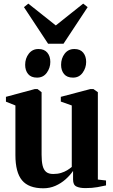

<svg xmlns="http://www.w3.org/2000/svg" viewBox="-20 -1004 608 1034"><path d="M440 9Q409 9 391.2 0.2Q373.5 -8.5 373.5 -37V-83.5Q357 -59.5 332.8 -38Q308.5 -16.5 278.2 -3.2Q248 10 213.5 10Q134.5 10 98.8 -32.8Q63 -75.5 63 -169V-436L12 -456.5V-482.5L168 -524.5H182L204 -507.5V-170.5Q204 -135 209.5 -112.2Q215 -89.5 228.5 -78.2Q242 -67 266.5 -67Q290.5 -67 309 -72.8Q327.5 -78.5 341.8 -87.2Q356 -96 366.5 -105V-436L307.5 -457V-482.5L467 -524.5H483L507 -507.5V-37L551 -32V-5.5Q533 -1.5 505 3.8Q477 9 440 9ZM179 -586Q147.5 -586 131.5 -605.2Q115.5 -624.5 115.5 -655Q115.5 -689.5 135 -714.8Q154.5 -740 186.5 -740H187.5Q218.5 -740 234.8 -720.5Q251 -701 251 -670.5Q251 -638.5 232 -612.2Q213 -586 179.5 -586ZM372.5 -586Q341 -586 325 -605.2Q309 -624.5 309 -655Q309 -689.5 328.2 -714.8Q347.5 -740 380 -740H381Q412 -740 428 -720.5Q444 -701 444 -670.5Q444 -638.5 425 -612.2Q406 -586 373.5 -586ZM239 -768.5 109 -965.5 132.5 -984.5 280.5 -867 428 -984.5 452 -965.5 322 -768.5Z"/></svg>

Font: Merriweather 120pt
Style: Bold
Weight: 700
Designer: Eben Sorkin
Foundry: Eben Sorkin
Version: Version 2.100